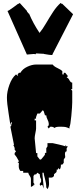

<svg xmlns="http://www.w3.org/2000/svg" viewBox="-20 -1186 544 1325"><path d="M212.4 -813.5 165.5 -809.6 31.7 -1110.4Q38.1 -1110.4 71.5 -1135Q105 -1159.7 106 -1160.6L108.4 -1159.2L116.2 -1165.5L167 -1109.4L165.5 -1107.4L178.2 -1091.8L180.2 -1092.8Q209 -1023.9 252.9 -959Q273.9 -984.4 298.3 -1026.1Q322.8 -1067.9 346.9 -1104.7Q371.1 -1141.6 398.4 -1165.5L406.2 -1159.2L408.7 -1160.6L484.4 -1087.9L341.3 -809.6L344.2 -808.1L335.9 -806.2Q325.2 -806.2 283.7 -813.5V-814.5Q248.5 -817.4 230 -817.4L224.1 -811.5Q219.2 -813.5 212.4 -813.5ZM225.1 -810.5Q225.1 -810.5 222.7 -810.5L224.1 -811.5Q224.6 -811.5 225.1 -810.5ZM219.2 -231.4 229 -129.9H237.8V-106.9L254.9 -85H262.7Q280.3 -104.5 290.5 -118.7Q289.1 -120.1 289.1 -123Q289.1 -126 291.5 -129.2Q293.9 -132.3 295.4 -132.3Q296.9 -132.3 299.3 -129.9V-163.1L307.6 -175.8V-198.2H343.3Q350.6 -197.3 386.2 -188.7Q421.9 -180.2 432.6 -175.8L430.2 -186L439.9 -175.8H448.7L439.9 -163.1V-141.6Q428.2 -141.6 428.2 -122.6L430.2 -101.1L419.9 -85V-62.5L410.2 -50.3H400.4Q400.4 -24.4 391.6 -16.6L380.4 -27.8Q381.3 -26.9 381.3 -23.4Q381.3 -15.1 374 -15.1L371.6 -16.6Q371.6 -3.9 369.9 0.2Q368.2 4.4 362.5 8.1Q356.9 11.7 352.5 17.6V28.3Q344.7 39.6 333.5 39.6H316.4L318.4 78.6Q319.8 101.6 307.6 119.1L299.3 106.9Q299.3 79.1 290.3 47.4Q281.2 15.6 281.2 5.9H272.9Q272.9 25.9 277.1 61.5Q281.2 97.2 281.2 115.2Q272.9 90.8 272.5 90.6Q272 90.3 269.5 90.3Q262.2 90.3 262.2 95.7Q256.8 95.7 253.9 86.9Q253.9 80.1 258.8 75.2Q263.7 70.3 263.7 67.4V50.3Q254.9 39.6 254.9 17.6L237.8 5.9L229 17.6H219.2L210.9 28.3V74.2Q213.4 77.6 217.3 84.5L210.9 91.8V95.2L193.4 104V50.3Q193.4 38.1 184.3 26.1Q175.3 14.2 175.3 5.9H140.1V-6.3H120.6Q109.4 -20 109.4 -39.3Q109.4 -58.6 110.4 -62.5H101.6L110.4 -73.7Q93.8 -106.9 81.1 -118.7V-129.9L90.3 -141.6L81.1 -152.3L81.5 -157.2Q81.5 -169.9 71.8 -186H76.7L51.8 -311L62 -327.6L51.8 -321.8Q50.3 -336.9 39.1 -405.5Q27.8 -474.1 27.8 -513.7Q27.8 -553.2 44.9 -600.8Q62 -648.4 90.3 -672.4L105 -661.1L101.6 -672.4L110.4 -683.6H120.6Q135.7 -710 168.2 -725.3Q200.7 -740.7 229 -740.7H343.3Q352.5 -727.5 376.7 -716.3Q400.9 -705.1 410.2 -694.8V-672.4H419.9V-683.6H430.2L448.7 -661.1L439.9 -650.4Q449.7 -650.4 458.7 -633.1Q467.8 -615.7 478.5 -615.7V-571.3H469.7L478.5 -559.1V-480Q478.5 -454.1 472.2 -386.2Q465.8 -318.4 459.5 -311V-299.3Q441.4 -307.6 430.9 -309.6Q420.4 -311.5 392.1 -311.5Q363.8 -311.5 356.4 -302.7Q346.7 -311.5 333 -311.5L326.2 -311L316.4 -299.3L307.6 -311L316.4 -321.8V-333.5Q316.4 -343.8 307.9 -360.8Q299.3 -377.9 299.3 -390.1H290.5Q287.6 -396.5 285.2 -407Q282.7 -417.5 280.3 -420.7Q277.8 -423.8 274.2 -423.8Q270.5 -423.8 268.1 -418Q265.6 -412.1 264.6 -412.1Q263.7 -412.1 263.7 -412.6L254.9 -402.3H237.8Q228 -377.9 228 -373Q228 -368.2 229 -367.2H219.2V-355H229V-299.3Q229 -290 224.1 -267.3Q219.2 -244.6 219.2 -231.4ZM51.8 -321.8Q61.5 -331.5 61.5 -335.2Q61.5 -338.9 61.8 -340.6Q62 -342.3 62 -344.7Q51.8 -337.4 51.8 -321.8ZM219.2 81.1V92.8L217.3 84.5ZM220.2 106 219.2 98.1V92.8Q220.2 96.7 220.2 106ZM263.7 99.6Q262.2 98.1 262.2 95.7Z"/></svg>

Font: Butcherman
Style: Regular
Weight: 400
Version: Version 001.003